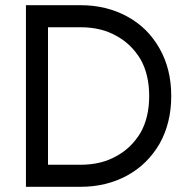

<svg xmlns="http://www.w3.org/2000/svg" viewBox="-20 -720 720 740"><path d="M127 0H80V-700H290Q391 -700 471 -656Q550 -613 595 -533Q640 -454 640 -350Q640 -246 595 -166Q549 -87 471 -44Q391 0 290 0ZM165 -85H290Q370 -85 428 -118Q486 -149 522 -209Q555 -268 555 -350Q555 -432 522 -491Q486 -551 428 -582Q370 -615 290 -615H165Z"/></svg>

Font: jost-mod-400
Style: Regular
Weight: 400
Version: Version 3.200; ttfautohint (v0.97) -l 8 -r 50 -G 200 -x 14 -